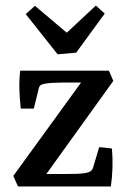

<svg xmlns="http://www.w3.org/2000/svg" viewBox="-20 -673 466 693"><path d="M282 -388 289 -375H203Q187 -375 170.5 -374Q154 -373 142 -371Q131 -369 126 -365Q121 -361 119 -350L102 -281H55Q51 -315 50 -351Q49 -387 53 -418H373L389 -381L138 -32L131 -45H218Q238 -45 256.5 -45.5Q275 -46 291 -49Q301 -51 307 -55Q313 -59 316 -68L338 -142L384 -137Q387 -103 386 -68Q385 -33 380 0H45L28 -38ZM358 -624 255 -483 188 -477 73 -622 106 -652 221 -555 326 -653Z"/></svg>

Font: Yrsa Medium
Style: Regular
Weight: 500
Designer: Anna Giedrys (Yrsa+Rasa design), David Brezina (Yrsa art-direction, Rasa art-direction, design)
Foundry: Rosetta Type Foundry
Version: Version 2.004